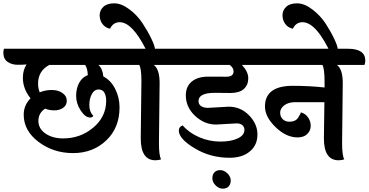

<svg xmlns="http://www.w3.org/2000/svg" viewBox="-80 -954 2208 1150"><path d="M148 -453Q148 -425 158 -401Q192 -415 230 -415Q268 -415 294 -397Q320 -379 320 -351Q320 -323 298 -308Q276 -293 246 -293Q216 -293 190 -303Q150 -277 150 -230Q150 -183 192.5 -154Q235 -125 298 -125Q402 -125 479 -190Q556 -255 556 -351Q556 -379 545.5 -398.5Q535 -418 510 -418Q485 -418 470 -390.5Q455 -363 455 -323.5Q455 -284 479 -260Q473 -250 460 -250Q431 -250 403.5 -292Q376 -334 376 -379.5Q376 -425 394.5 -458.5Q413 -492 446 -504Q444 -546 430 -565H215Q148 -529 148 -453ZM628 -662Q732 -662 732 -591Q732 -578 727 -565H509Q534 -545 539 -496Q584 -473 610 -421.5Q636 -370 636 -311Q636 -188 556 -112.5Q476 -37 358 -37Q240 -37 151 -104Q62 -171 62 -267Q62 -324 103 -365Q57 -422 57 -488Q57 -534 79 -568Q60 -566 25.5 -566Q-9 -566 -34.5 -583.5Q-60 -601 -60 -639Q-60 -652 -56 -662Z M763 -125 767 -468Q767 -545 754 -565H715Q610 -565 610 -639Q610 -652 614 -662H792Q711 -821 637 -821Q598 -821 579 -782Q550 -788 533.5 -810.5Q517 -833 517 -862.5Q517 -892 539 -913Q561 -934 604 -934Q647 -934 694.5 -898.5Q742 -863 773.5 -815Q805 -767 825.5 -724.5Q846 -682 848 -662H907Q1011 -662 1011 -591Q1011 -578 1006 -565H841Q876 -540 876 -456L872 -98Q872 -21 885 0Q871 6 851 6Q763 6 763 -125Z M1192 114Q1192 91 1204.5 78Q1217 65 1239.5 65Q1262 65 1282 84.5Q1302 104 1302 126.5Q1302 149 1289.5 162.5Q1277 176 1254 176Q1231 176 1211.5 156.5Q1192 137 1192 114ZM1337 -215 1214 -208Q1144 -208 1088.5 -260Q1033 -312 1033 -383Q1033 -436 1068.5 -465.5Q1104 -495 1167.5 -495Q1231 -495 1275 -494.5Q1319 -494 1319 -527Q1319 -548 1296 -565H1005Q900 -565 900 -639Q900 -652 904 -662H1448Q1553 -662 1553 -591Q1553 -580 1547 -565H1369Q1407 -525 1407 -485Q1407 -445 1380.5 -421Q1354 -397 1300 -397L1208 -398Q1109 -398 1109 -349Q1109 -329 1124.5 -318.5Q1140 -308 1165 -308L1290 -315Q1361 -315 1411.5 -263.5Q1462 -212 1462 -148.5Q1462 -85 1416.5 -47Q1371 -9 1295 -9Q1180 -9 1085.5 -66Q991 -123 991 -172Q991 -194 1014 -203Q1053 -158 1113.5 -132Q1174 -106 1239 -106Q1304 -106 1344 -125Q1384 -144 1384 -176Q1384 -193 1372 -204Q1360 -215 1337 -215Z M1860 -125 1863 -342H1688Q1647 -342 1622.5 -323Q1598 -304 1598 -279.5Q1598 -255 1613.5 -240Q1629 -225 1653 -225Q1696 -225 1710 -257Q1720 -270 1722 -281Q1749 -274 1765 -251Q1781 -228 1781 -200Q1781 -172 1760.5 -151.5Q1740 -131 1702 -131Q1634 -131 1570.5 -192.5Q1507 -254 1507 -316Q1507 -440 1674 -440Q1772 -440 1864 -430V-462Q1864 -544 1851 -565H1525Q1420 -565 1420 -639Q1420 -652 1424 -662H2004Q2108 -662 2108 -591Q2108 -578 2103 -565H1938Q1973 -540 1973 -456L1969 -98Q1969 -21 1982 0Q1968 6 1948 6Q1860 6 1860 -125Z M1732 -821Q1693 -821 1674 -782Q1645 -788 1628.5 -810.5Q1612 -833 1612 -862.5Q1612 -892 1634 -913Q1656 -934 1699.5 -934Q1743 -934 1791.5 -897Q1840 -860 1871.5 -811Q1903 -762 1923 -719Q1943 -676 1943 -659Q1943 -624 1906 -624Q1815 -821 1732 -821Z"/></svg>

Font: Laila SemiBold
Style: Regular
Weight: 600
Designer: Hitesh Malaviya
Foundry: Indian Type Foundry
Version: Version 1.302;PS 1.0;hotconv 1.0.78;makeotf.lib2.5.61930; tt